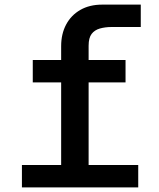

<svg xmlns="http://www.w3.org/2000/svg" viewBox="-20 -812 690 832"><path d="M245 0V-612Q245 -665 266.5 -705.5Q288 -746 328 -769Q368 -792 423 -792H590V-695H464Q436 -695 413 -688.5Q390 -682 377 -665Q364 -648 364 -614V0ZM122 -455V-552H524V-455ZM75 0V-97H579V0Z"/></svg>

Font: Azeret Mono Medium
Style: Regular
Weight: 500
Designer: Martin Vácha
Foundry: Displaay
Version: Version 1.002